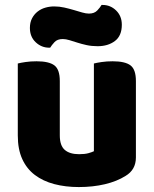

<svg xmlns="http://www.w3.org/2000/svg" viewBox="-20 -741 622 777"><path d="M52 -484Q63 -487 83.5 -490Q104 -493 128 -493Q178 -493 200 -476.5Q222 -460 222 -413V-193Q222 -152 242 -134.5Q262 -117 300 -117Q323 -117 337.5 -121Q352 -125 360 -129V-484Q371 -487 391.5 -490Q412 -493 436 -493Q486 -493 508 -476.5Q530 -460 530 -413V-104Q530 -54 488 -29Q453 -7 404.5 4.5Q356 16 299 16Q245 16 199.5 4Q154 -8 121 -33Q88 -58 70 -97.5Q52 -137 52 -193ZM199 -715Q220 -715 240 -710.5Q260 -706 278.5 -700.5Q297 -695 312.5 -690.5Q328 -686 340 -686Q362 -686 374 -699Q386 -712 391 -721H395Q427 -721 450 -698.5Q473 -676 473 -641Q473 -596 445 -575Q417 -554 375 -554Q351 -554 330.5 -558.5Q310 -563 293 -568.5Q276 -574 261 -578.5Q246 -583 234 -583Q212 -583 200.5 -570.5Q189 -558 183 -548H179Q148 -548 124.5 -570Q101 -592 101 -628Q101 -650 109.5 -666.5Q118 -683 132 -694Q146 -705 163.5 -710Q181 -715 199 -715Z"/></svg>

Font: Baloo Bhai 2 ExtraBold
Style: Regular
Weight: 800
Designer: Supriya Tembe, Noopur Datye and Ek Type
Foundry: Ek Type
Version: Version 1.640;PS 1.000;hotconv 16.6.51;makeotf.lib2.5.65220;